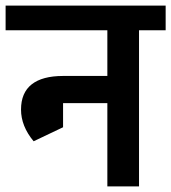

<svg xmlns="http://www.w3.org/2000/svg" viewBox="-45 -665 611 685"><path d="M-25 -557V-645H409V-557ZM30 -274Q30 -334 68 -364Q106 -394 180 -394V-322Q155 -322 142.5 -309.5Q130 -297 130 -274ZM75 -161Q30 -215 30 -274H130Q130 -248 160 -206ZM75 -161 90 -340H180V-211ZM178 -297V-394H388V-297ZM338 0V-633H451V0ZM244 -557V-645H546V-557Z"/></svg>

Font: Akshar Light Medium
Style: Regular
Weight: 500
Version: Version 1.100